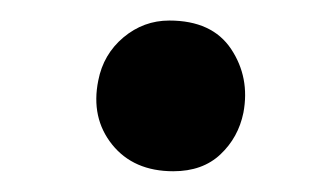

<svg xmlns="http://www.w3.org/2000/svg" viewBox="-20 -369 321 186"><path d="M147.9 -203.1Q109.4 -203.1 88.6 -229Q67.9 -254.9 75.2 -291Q80.1 -316.4 99.6 -332.8Q119.1 -349.1 144 -349.1Q185.5 -349.1 203.9 -321.5Q222.2 -293.9 215.8 -259.8Q210.9 -235.8 193.6 -219.5Q176.3 -203.1 147.9 -203.1Z"/></svg>

Font: Shantell Sans Bouncy
Style: Italic
Weight: 400
Italic angle: -11.31°
Designer: Stephen Nixon, Anya Danilova, Shantell Martin
Foundry: Arrow Type
Version: Version 1.006;[9816181b4]